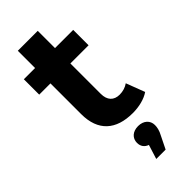

<svg xmlns="http://www.w3.org/2000/svg" viewBox="-291 -702 1015 1015"><g transform="rotate(-45 216.5 -195.0)"><path d="M242 -527V-656H93V-527H9V-412H93V-182C93 -56 165 7 290 7C337 7 383 -4 415 -26L375 -131C357 -118 334 -111 310 -111C267 -111 242 -137 242 -185V-412H378V-527ZM310 197C325 170 328 150 328 134C328 100 302 75 261 75C220 75 194 99 194 134C194 159 207 178 231 186L206 266H276Z"/></g></svg>

Font: Montserrat-Alt1
Style: Bold
Weight: 700
Designer: Differentunic
Foundry: Differentunic
Version: Version 7.222